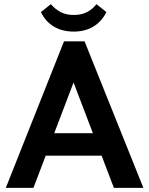

<svg xmlns="http://www.w3.org/2000/svg" viewBox="-20 -904 718 924"><path d="M288 -705H387L670 0H528L469 -155H200L141 0H8ZM241 -263H427L334 -507ZM335 -752Q279 -752 238.5 -776.5Q198 -801 177 -846L225 -884Q245 -860 271.5 -846Q298 -832 335 -832Q373 -832 400 -846.5Q427 -861 444 -884L492 -846Q470 -801 430 -776.5Q390 -752 335 -752Z"/></svg>

Font: Tilda Sans Bold
Style: Regular
Weight: 700
Designer: ParaType Ltd
Foundry: ParaType Ltd
Version: Version 1.009